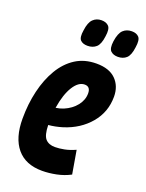

<svg xmlns="http://www.w3.org/2000/svg" viewBox="-144 -824 689 905"><g transform="rotate(20 200.5 -371.5)"><path d="M323 -22Q291 -5 254 2.5Q217 10 183 10Q100 10 56.5 -42Q13 -94 13 -190Q13 -264 28.5 -329.5Q44 -395 74 -445.5Q104 -496 148.5 -524.5Q193 -553 253 -553Q317 -553 350 -520Q383 -487 383 -434Q383 -357 334.5 -299.5Q286 -242 207 -217Q171 -206 137 -203Q138 -152 154.5 -134Q171 -116 202 -116Q223 -116 248.5 -121Q274 -126 303 -139ZM234 -441Q203 -441 178 -401Q153 -361 142 -291Q163 -294 180 -301Q218 -317 240.5 -345.5Q263 -374 263 -407Q263 -441 234 -441ZM335 -617Q312 -617 299 -629.5Q286 -642 291 -679Q297 -721 314 -737Q331 -753 357 -753Q381 -753 393 -739.5Q405 -726 399 -688Q394 -647 377.5 -632Q361 -617 335 -617ZM183 -617Q159 -617 147 -629.5Q135 -642 141 -679Q146 -720 163 -736.5Q180 -753 205 -753Q229 -753 241.5 -739.5Q254 -726 248 -688Q243 -647 226 -632Q209 -617 183 -617Z"/></g></svg>

Font: Georama Condensed
Style: Bold Italic
Weight: 700
Width: 3
Italic angle: -9°
Designer: Jean-Baptiste Levee
Foundry: Production Type
Version: Version 1.000